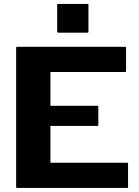

<svg xmlns="http://www.w3.org/2000/svg" viewBox="-20 -932 688 952"><path d="M230 -407.5H462.5Q467.5 -407.5 467.5 -402.5V-312.5Q467.5 -307.5 462.5 -307.5H230V-125H610Q615 -125 615 -120V-5Q615 0 610 0H65Q60 0 60 -5V-695Q60 -700 65 -700H600Q605 -700 605 -695V-580Q605 -575 600 -575H230ZM413.5 -770H268.5Q263.5 -770 263.5 -775V-907.5Q263.5 -912.5 268.5 -912.5H413.5Q418.5 -912.5 418.5 -907.5V-775Q418.5 -770 413.5 -770Z"/></svg>

Font: MFEK Sans
Style: Bold
Weight: 700
Designer: Owen Earl
Foundry: indestructible type*
Version: Version 0.001; ttfautohint (v1.8.4.7-5d5b)